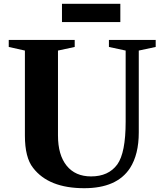

<svg xmlns="http://www.w3.org/2000/svg" viewBox="-20 -980 861 1010"><path d="M285 -714V-267Q285 -165 330.5 -108.5Q376 -52 459 -52Q551 -52 597 -115Q641 -176 641 -340V-714L553 -733V-770H799V-733L710 -714V-283Q710 -168 664 -96Q595 10 423 10Q236 10 154 -97Q111 -151 111 -267V-714L26 -733V-770H373V-733ZM613 -864H306V-960H613Z"/></svg>

Font: Libre Caslon Text
Style: Bold
Weight: 700
Designer: Pablo Impallari, Rodrigo Fuenzalida
Foundry: Pablo Impallari, Rodrigo Fuenzalida
Version: Version 1.002